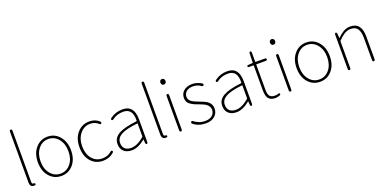

<svg xmlns="http://www.w3.org/2000/svg" viewBox="-11 -1662 5089 2543"><g transform="rotate(-20 2533.5 -390.5)"><path d="M105 -59V-770Q105 -794 123 -794Q141 -794 141 -770V-53Q141 -20 160 -21Q184 -22 186 -7Q188 9 163 10Q105 13 105 -59Z M383 -59Q313 -136 313 -263Q313 -390 383 -467Q448 -540 547 -540Q646 -540 711 -467Q781 -390 781 -263Q781 -136 711 -59Q646 13 547 13Q448 13 383 -59ZM406.5 -87.5Q462 -20 547 -20Q632 -20 688 -87.5Q744 -155 744 -262.5Q744 -370 688 -438.5Q632 -507 547 -507Q462 -507 406.5 -438.5Q351 -370 351 -262.5Q351 -155 406.5 -87.5Z M1135 13Q1032 13 967 -59Q899 -135 899 -262.5Q899 -390 970 -467Q1036 -540 1136 -540Q1220 -540 1273 -490Q1290 -474 1279 -461Q1267 -448 1249 -465Q1204 -507 1136 -507Q1052 -507 994.5 -438Q937 -369 937 -261.5Q937 -154 991.5 -87Q1046 -20 1136 -20Q1215 -20 1264 -66Q1281 -82 1292 -70Q1304 -58 1286 -42Q1224 13 1135 13Z M1539 13Q1473 13 1432 -21Q1387 -59 1387 -130Q1387 -216 1470 -263Q1550 -308 1725 -328Q1731 -329 1731 -335Q1737 -507 1603 -507Q1512 -507 1451 -459Q1433 -444 1422 -458Q1412 -471 1432 -485Q1507 -540 1605 -540Q1767 -540 1767 -341V-24Q1767 0 1752 1Q1737 1 1735 -23L1732 -65Q1732 -70 1730.5 -70Q1729 -70 1722 -64Q1627 13 1539 13ZM1542 -20Q1627 -20 1725 -104Q1731 -109 1731 -117V-293Q1731 -298 1726 -297Q1564 -280 1492 -239Q1424 -200 1424 -131Q1424 -74 1459 -45Q1490 -20 1542 -20Z M1962 -59V-770Q1962 -794 1980 -794Q1998 -794 1998 -770V-53Q1998 -20 2017 -21Q2041 -22 2043 -7Q2045 9 2020 10Q1962 13 1962 -59Z M2234 0Q2216 0 2216 -24V-503Q2216 -527 2234 -527Q2252 -527 2252 -503V-24Q2252 0 2234 0ZM2235 -660Q2219 -660 2209 -671Q2199 -682 2199 -700Q2199 -718 2209 -728.5Q2219 -739 2234.5 -739Q2250 -739 2260.5 -728Q2271 -717 2271 -699.5Q2271 -682 2261 -671Q2251 -660 2235 -660Z M2585 13Q2480 13 2411 -44Q2393 -59 2405 -73Q2417 -87 2435 -72Q2454 -55 2478 -45Q2489 -40 2500 -35Q2533 -20 2587 -20Q2650 -20 2687 -53Q2720 -83 2720 -130Q2720 -177 2677 -210Q2648 -232 2588 -253Q2585 -254 2574 -258Q2505 -283 2484 -299Q2474 -306 2464 -313Q2422 -343 2422 -402Q2422 -461 2464 -499Q2510 -540 2588 -540Q2627 -540 2666.5 -525Q2706 -510 2717 -501Q2735 -485 2724 -472Q2713 -459 2694 -473Q2648 -507 2586 -507Q2524 -507 2490 -476Q2459 -447 2459 -405Q2459 -363 2497 -335Q2521 -317 2582 -294L2589 -291Q2600 -287 2611 -283Q2679 -258 2708 -235Q2757 -197 2757 -134.5Q2757 -72 2713 -31Q2665 13 2585 13Z M3015 13Q2949 13 2908 -21Q2863 -59 2863 -130Q2863 -216 2946 -263Q3026 -308 3201 -328Q3207 -329 3207 -335Q3213 -507 3079 -507Q2988 -507 2927 -459Q2909 -444 2898 -458Q2888 -471 2908 -485Q2983 -540 3081 -540Q3243 -540 3243 -341V-24Q3243 0 3228 1Q3213 1 3211 -23L3208 -65Q3208 -70 3206.5 -70Q3205 -70 3198 -64Q3103 13 3015 13ZM3018 -20Q3103 -20 3201 -104Q3207 -109 3207 -117V-293Q3207 -298 3202 -297Q3040 -280 2968 -239Q2900 -200 2900 -131Q2900 -74 2935 -45Q2966 -20 3018 -20Z M3563 13Q3494 13 3464 -29Q3439 -65 3439 -140V-489Q3439 -494 3434 -494H3379Q3355 -494 3355 -508Q3354 -522 3378 -523L3434 -527Q3439 -527 3439 -532L3442 -658Q3443 -681 3459 -681Q3474 -681 3474 -657V-532Q3474 -527 3479 -527H3606Q3630 -527 3630 -511Q3630 -494 3606 -494H3479Q3474 -494 3474 -489V-135Q3474 -78 3491 -52Q3512 -20 3566 -20Q3597 -20 3610 -26Q3632 -37 3638 -22Q3644 -7 3621 1Q3589 13 3563 13Z M3779 0Q3761 0 3761 -24V-503Q3761 -527 3779 -527Q3797 -527 3797 -503V-24Q3797 0 3779 0ZM3780 -660Q3764 -660 3754 -671Q3744 -682 3744 -700Q3744 -718 3754 -728.5Q3764 -739 3779.5 -739Q3795 -739 3805.5 -728Q3816 -717 3816 -699.5Q3816 -682 3806 -671Q3796 -660 3780 -660Z M4030 -59Q3960 -136 3960 -263Q3960 -390 4030 -467Q4095 -540 4194 -540Q4293 -540 4358 -467Q4428 -390 4428 -263Q4428 -136 4358 -59Q4293 13 4194 13Q4095 13 4030 -59ZM4053.5 -87.5Q4109 -20 4194 -20Q4279 -20 4335 -87.5Q4391 -155 4391 -262.5Q4391 -370 4335 -438.5Q4279 -507 4194 -507Q4109 -507 4053.5 -438.5Q3998 -370 3998 -262.5Q3998 -155 4053.5 -87.5Z M4610 0Q4592 0 4592 -24V-503Q4592 -527 4607 -528Q4622 -528 4624 -505L4629 -448Q4629 -443 4633 -447Q4676 -490 4714 -512Q4761 -540 4812 -540Q4893 -540 4932 -490.5Q4971 -441 4971 -339V-24Q4971 0 4953 0Q4935 0 4935 -24V-334Q4935 -422 4905 -464.5Q4875 -507 4808 -507Q4762 -507 4719 -481Q4682 -458 4634 -409Q4628 -403 4628 -394V-24Q4628 0 4610 0Z"/></g></svg>

Font: Resource Han Rounded KR ExtraLight
Style: Regular
Weight: 250
Designer: Cyano Hao (round all glyphs); Ryoko NISHIZUKA 西塚涼子 (kana, bopomofo & ideographs); Paul D. Hunt (Latin, Greek & Cyrillic)
Foundry: Cyano Hao
Version: 0.990